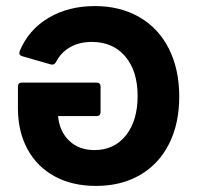

<svg xmlns="http://www.w3.org/2000/svg" viewBox="-20 -600 651 632"><path d="M570 -282Q570 -193 536.5 -126.5Q503 -60 441 -24Q379 12 296 12Q218 12 160 -19.5Q102 -51 70.5 -109Q39 -167 39 -244V-315Q39 -328 52 -328H298Q311 -328 311 -315V-231Q311 -218 298 -218H171Q176 -167 208 -136.5Q240 -106 291 -106Q356 -106 394.5 -154.5Q433 -203 433 -284Q433 -366 392.5 -414Q352 -462 282 -462Q241 -462 210.5 -444.5Q180 -427 164 -395Q158 -385 147 -388L53 -415Q40 -419 45 -432Q74 -502 139.5 -541Q205 -580 292 -580Q376 -580 439 -543.5Q502 -507 536 -439.5Q570 -372 570 -282Z"/></svg>

Font: LINE Seed Sans TH App
Style: Bold
Weight: 700
Designer: Dalton Maag Ltd | Thai characters by Cadson Demak Co.,Ltd.
Foundry: Dalton Maag Ltd
Version: Version 1.003